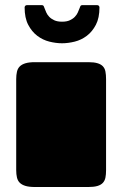

<svg xmlns="http://www.w3.org/2000/svg" viewBox="-20 -749 490 769"><path d="M44.9 -432.1Q44.9 -448.7 47.9 -461.7Q50.8 -474.6 59.1 -482.9Q67.4 -491.2 82 -495.6Q96.7 -500 120.1 -500H334Q356.4 -500 370.4 -495.8Q384.3 -491.7 392.1 -483.4Q399.9 -475.1 402.3 -462.4Q404.8 -449.7 404.8 -432.1V-66.9Q404.8 -50.3 402.3 -37.8Q399.9 -25.4 392.1 -16.8Q384.3 -8.3 370.4 -4.2Q356.4 0 334 0H120.1Q96.7 0 82 -4.4Q67.4 -8.8 59.1 -17.1Q50.8 -25.4 47.9 -38.1Q44.9 -50.8 44.9 -67.9ZM228.5 -662.1Q247.6 -662.1 260 -668Q272.5 -673.8 280 -681.9Q287.6 -689.9 291.5 -698.7Q295.4 -707.5 297.4 -712.9Q299.8 -719.2 301.8 -723.9Q303.7 -728.5 310.5 -728.5H368.7Q374 -728.5 376.2 -725.3Q378.4 -722.2 378.4 -719.7Q378.4 -677.2 364 -649.7Q349.6 -622.1 327.6 -605.5Q305.7 -588.9 279.3 -582.3Q252.9 -575.7 228.5 -575.7Q204.1 -575.7 177.7 -582.3Q151.4 -588.9 129.4 -605.5Q107.4 -622.1 93 -649.7Q78.6 -677.2 78.6 -719.7Q78.6 -722.2 80.8 -725.3Q83 -728.5 88.4 -728.5H146.5Q153.3 -728.5 155.3 -723.9Q157.2 -719.2 159.7 -712.9Q161.6 -707.5 165.5 -698.7Q169.4 -689.9 177 -681.9Q184.6 -673.8 197 -668Q209.5 -662.1 228.5 -662.1Z"/></svg>

Font: Fascinate
Style: Regular
Weight: 900
Designer: Astigmatic (AOETI)
Foundry: Astigmatic (AOETI)
Version: Version 1.000